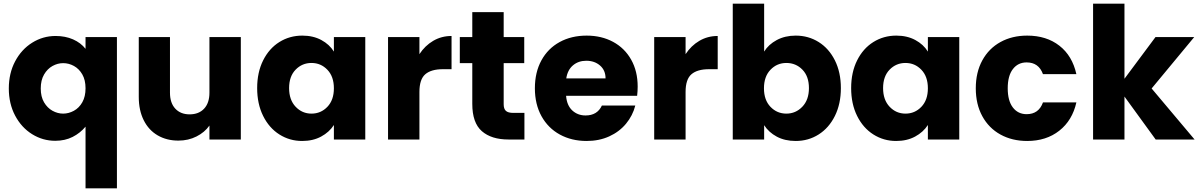

<svg xmlns="http://www.w3.org/2000/svg" viewBox="-20 -760 6531 1046"><path d="M283 -564Q336 -564 378 -545.5Q420 -527 446 -494V-558H617V266H446V-70Q417 -35 375.5 -14Q334 7 281 7Q213 7 155 -29Q97 -65 62.5 -130Q28 -195 28 -278Q28 -361 62.5 -426Q97 -491 155.5 -527.5Q214 -564 283 -564ZM324 -416Q294 -416 266 -400.5Q238 -385 220 -354Q202 -323 202 -278Q202 -233 220 -202.5Q238 -172 266 -156.5Q294 -141 324 -141Q354 -141 382.5 -156.5Q411 -172 428.5 -203Q446 -234 446 -279Q446 -324 428.5 -354.5Q411 -385 383 -400.5Q355 -416 324 -416Z M1292 -558V0H1121V-76Q1095 -39 1050.5 -16.5Q1006 6 952 6Q888 6 839 -22.5Q790 -51 763 -105Q736 -159 736 -232V-558H906V-255Q906 -199 935 -168Q964 -137 1013 -137Q1063 -137 1092 -168Q1121 -199 1121 -255V-558Z M1627 -566Q1686 -566 1730.5 -542Q1775 -518 1799 -479V-558H1970V0H1799V-79Q1774 -40 1729.5 -16Q1685 8 1626 8Q1558 8 1502 -27.5Q1446 -63 1413.5 -128.5Q1381 -194 1381 -280Q1381 -366 1413.5 -431Q1446 -496 1502 -531Q1558 -566 1627 -566ZM1677 -417Q1626 -417 1590.5 -380.5Q1555 -344 1555 -280Q1555 -216 1590.5 -178.5Q1626 -141 1677 -141Q1728 -141 1763.5 -178Q1799 -215 1799 -279Q1799 -343 1763.5 -380Q1728 -417 1677 -417Z M2440 -564V-383H2393Q2329 -383 2297 -355.5Q2265 -328 2265 -259V0H2094V-558H2265V-465Q2295 -511 2340 -537.5Q2385 -564 2440 -564Z M2837 -145V0H2750Q2657 0 2605 -45.5Q2553 -91 2553 -194V-416H2485V-558H2553V-694H2724V-558H2836V-416H2724V-192Q2724 -167 2736 -156Q2748 -145 2776 -145Z M3451 -238H3064Q3068 -186 3097.5 -158.5Q3127 -131 3170 -131Q3234 -131 3259 -185H3441Q3427 -130 3390.5 -86Q3354 -42 3299 -17Q3244 8 3176 8Q3094 8 3030 -27Q2966 -62 2930 -127Q2894 -192 2894 -279Q2894 -366 2929.5 -431Q2965 -496 3029 -531Q3093 -566 3176 -566Q3257 -566 3320 -532Q3383 -498 3418.5 -435Q3454 -372 3454 -288Q3454 -264 3451 -238ZM3279 -333Q3279 -377 3249 -403Q3219 -429 3174 -429Q3131 -429 3101.5 -404Q3072 -379 3065 -333Z M3890 -564V-383H3843Q3779 -383 3747 -355.5Q3715 -328 3715 -259V0H3544V-558H3715V-465Q3745 -511 3790 -537.5Q3835 -564 3890 -564Z M4315 -566Q4384 -566 4440 -531Q4496 -496 4528.5 -431Q4561 -366 4561 -280Q4561 -194 4528.5 -128.5Q4496 -63 4440 -27.5Q4384 8 4315 8Q4256 8 4212 -15.5Q4168 -39 4143 -78V0H3972V-740H4143V-479Q4167 -518 4212 -542Q4257 -566 4315 -566ZM4264 -417Q4213 -417 4177.5 -380Q4142 -343 4142 -279Q4142 -215 4177.5 -178Q4213 -141 4264 -141Q4315 -141 4351 -178.5Q4387 -216 4387 -280Q4387 -344 4351.5 -380.5Q4316 -417 4264 -417Z M4863 -566Q4922 -566 4966.5 -542Q5011 -518 5035 -479V-558H5206V0H5035V-79Q5010 -40 4965.5 -16Q4921 8 4862 8Q4794 8 4738 -27.5Q4682 -63 4649.5 -128.5Q4617 -194 4617 -280Q4617 -366 4649.5 -431Q4682 -496 4738 -531Q4794 -566 4863 -566ZM4913 -417Q4862 -417 4826.5 -380.5Q4791 -344 4791 -280Q4791 -216 4826.5 -178.5Q4862 -141 4913 -141Q4964 -141 4999.5 -178Q5035 -215 5035 -279Q5035 -343 4999.5 -380Q4964 -417 4913 -417Z M5576 -566Q5681 -566 5751.5 -511Q5822 -456 5844 -356H5662Q5639 -420 5573 -420Q5526 -420 5498 -383.5Q5470 -347 5470 -279Q5470 -211 5498 -174.5Q5526 -138 5573 -138Q5639 -138 5662 -202H5844Q5822 -104 5751 -48Q5680 8 5576 8Q5494 8 5430.5 -27Q5367 -62 5331.5 -127Q5296 -192 5296 -279Q5296 -366 5331.5 -431Q5367 -496 5430.5 -531Q5494 -566 5576 -566Z M6276 0 6106 -234V0H5935V-740H6106V-331L6275 -558H6486L6254 -278L6488 0Z"/></svg>

Font: IBM-Poppins
Style: Poppins-Bold
Weight: 700
Designer: Mike Abbink, Paul van der Laan, Pieter van Rosmalen, Ben Mitchell, Mark Frömberg
Foundry: Bold Monday
Version: Version 1.1